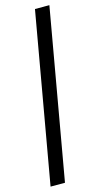

<svg xmlns="http://www.w3.org/2000/svg" viewBox="-184 -749 470 901"><g transform="rotate(-15 50.5 -299.0)"><path d="M-57 113H13L158 -711H88Z"/></g></svg>

Font: Anybody ExtraCondensed
Style: Italic
Weight: 400
Width: 2
Italic angle: -10°
Version: Version 1.113;gftools[0.9.25]